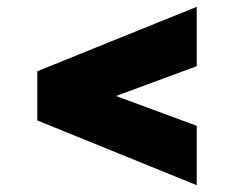

<svg xmlns="http://www.w3.org/2000/svg" viewBox="-20 -632 690 566"><path d="M560 -86 90 -277V-422L560 -612V-437L322 -349L560 -261Z"/></svg>

Font: REM Black
Style: Regular
Weight: 900
Designer: Octavio Pardo
Foundry: Ashler Design
Version: Version 1.005;gftools[0.9.28]